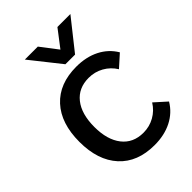

<svg xmlns="http://www.w3.org/2000/svg" viewBox="-211 -797 900 900"><g transform="rotate(-45 239.5 -347.0)"><path d="M32 -250Q32 -373 95 -441.5Q158 -510 271 -510Q336 -510 385.5 -485Q435 -460 463 -413L404 -360Q383 -394 349 -413Q315 -432 275 -432Q207 -432 169 -384Q131 -336 131 -250Q131 -165 169 -116.5Q207 -68 275 -68Q315 -68 349 -87Q383 -106 404 -140L463 -87Q435 -40 385.5 -15Q336 10 271 10Q158 10 95 -59Q32 -128 32 -250ZM124 -704H210L275 -619L340 -704H426L307 -554H243Z"/></g></svg>

Font: Sarabun Medium
Style: Regular
Weight: 500
Designer: Suppakit Chalermlarp | Katatrad Co.,Ltd.
Foundry: Cadson Demak Co.,Ltd.
Version: Version 1.000; ttfautohint (v1.6)